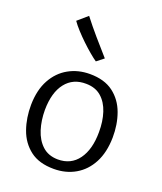

<svg xmlns="http://www.w3.org/2000/svg" viewBox="-158 -971 913 1081"><g transform="rotate(20 298.5 -431.0)"><path d="M294 8Q205.5 8 151.8 -33.2Q98 -74.5 74 -142.2Q50 -210 51 -289Q52.5 -377.5 86.2 -439Q120 -500.5 176.8 -532.2Q233.5 -564 304 -564Q391 -564 444.8 -523.5Q498.5 -483 522.8 -416.2Q547 -349.5 546 -271Q544.5 -182 511.8 -119.8Q479 -57.5 422.5 -24.8Q366 8 294 8ZM296 -50Q375.5 -49.5 419.2 -109.8Q463 -170 463 -274Q463.5 -338 446.5 -390.2Q429.5 -442.5 394 -473.5Q358.5 -504.5 303 -505Q224.5 -506.5 179.8 -449.5Q135 -392.5 134 -288Q134 -224.5 151 -170.8Q168 -117 203.8 -84Q239.5 -51 296 -50ZM352 -675 310 -642Q293 -653.5 268 -674.5Q243 -695.5 216.2 -721Q189.5 -746.5 166 -772.2Q142.5 -798 128 -819L187 -870Q224 -822 266.2 -773Q308.5 -724 352 -675Z"/></g></svg>

Font: Merriweather Sans Light
Style: Regular
Weight: 300
Designer: Eben Sorkin
Foundry: Eben Sorkin
Version: Version 2.001; ttfautohint (v1.8.3)